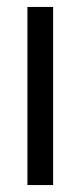

<svg xmlns="http://www.w3.org/2000/svg" viewBox="-20 -533 232 553"><path d="M59 0V-513H133V0Z"/></svg>

Font: Bricolage Grotesque 72pt Light
Style: Regular
Weight: 300
Designer: Mathieu Triay
Foundry: Atelier Triay
Version: Version 1.001;gftools[0.9.33.dev8+g029e19f]